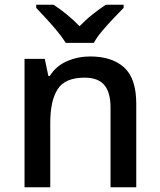

<svg xmlns="http://www.w3.org/2000/svg" viewBox="-20 -786 671 806"><path d="M358 -549Q451 -549 501.5 -502.5Q552 -456 552 -351V0H444V-335Q444 -398 418 -429Q392 -460 335 -460Q253 -460 222 -411.5Q191 -363 191 -271V0H83V-539H168L183 -467H189Q215 -509 261 -529Q307 -549 358 -549ZM256 -606Q242 -629 220 -655.5Q198 -682 174 -708Q150 -734 132 -753V-766H205Q231 -749 259.5 -726Q288 -703 314 -676Q340 -703 369 -726Q398 -749 424 -766H499V-753Q480 -734 455.5 -708Q431 -682 408.5 -655.5Q386 -629 374 -606Z"/></svg>

Font: Noto Sans Adlam Unjoined Medium
Style: Regular
Weight: 500
Version: Version 3.001